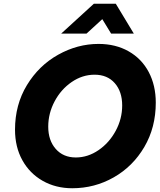

<svg xmlns="http://www.w3.org/2000/svg" viewBox="-20 -988 850 1023"><path d="M60 -297Q60 -430 123.5 -534.5Q187 -639 290 -696.5Q393 -754 505 -754Q596 -754 665.5 -714.5Q735 -675 772.5 -604Q810 -533 810 -441Q810 -309 749 -205Q688 -101 586 -43Q484 15 365 15Q277 15 207.5 -24.5Q138 -64 99 -134.5Q60 -205 60 -297ZM631 -426Q631 -500 591.5 -545Q552 -590 484 -590Q419 -590 362 -551Q305 -512 271 -448Q237 -384 237 -313Q237 -240 277 -194.5Q317 -149 384 -149Q448 -149 505 -188Q562 -227 596.5 -291Q631 -355 631 -426ZM306 -809 480 -968H597L693 -809H572L525 -886L441 -809Z"/></svg>

Font: Arvo
Style: Bold Italic
Weight: 700
Italic angle: -13°
Designer: Anton Koovit (Cyrillic Expansion: Cyreal)
Foundry: Anton Koovit, Yassin Baggar
Version: Version 3.000